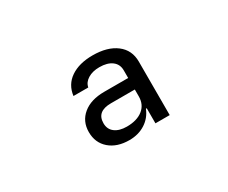

<svg xmlns="http://www.w3.org/2000/svg" viewBox="-60 -898 719 606"><g transform="rotate(-30 300.0 -595.0)"><path d="M273 -450Q228 -450 201 -473.5Q174 -497 174 -536Q174 -575 202.5 -598.5Q231 -622 280 -622H367V-650Q367 -672 350.5 -684.5Q334 -697 305 -697Q280 -697 263 -686.5Q246 -676 243 -659H189Q194 -698 225 -719Q256 -740 305 -740Q359 -740 390.5 -716Q422 -692 422 -650V-455H370V-510H367Q356 -482 331 -466Q306 -450 273 -450ZM287 -491Q324 -491 345.5 -508Q367 -525 367 -555V-580H280Q228 -580 228 -537Q228 -515 244 -503Q260 -491 287 -491Z"/></g></svg>

Font: JetBrainsMono NFM Medium
Style: Regular
Weight: 500
Monospace: yes
Designer: Philipp Nurullin, Konstantin Bulenkov
Foundry: JetBrains
Version: Version 2.304; ttfautohint (v1.8.4.7-5d5b);Nerd Fonts 3.3.0